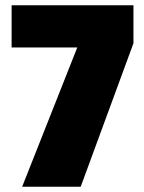

<svg xmlns="http://www.w3.org/2000/svg" viewBox="-20 -708 546 728"><path d="M64 0 273 -528H24V-688H486V-544L286 0Z"/></svg>

Font: Saira Semi Condensed Black
Style: Regular
Weight: 900
Width: 4
Designer: Hector Gatti with collaboration of the Omnibus-Type team
Foundry: Omnibus-Type
Version: Version 1.001; ttfautohint (v1.8)